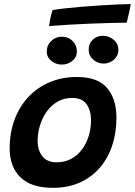

<svg xmlns="http://www.w3.org/2000/svg" viewBox="-20 -911 662 944"><path d="M240.5 12.5Q133 12.5 80.2 -39.5Q27.5 -91.5 27.5 -181Q27.5 -257 51 -321.2Q74.5 -385.5 118.2 -432.8Q162 -480 222.8 -506.2Q283.5 -532.5 358 -532.5Q460.5 -532.5 506.5 -478.5Q552.5 -424.5 552.5 -332Q552.5 -257.5 531.2 -194.5Q510 -131.5 469.5 -85Q429 -38.5 371.2 -13Q313.5 12.5 240.5 12.5ZM258.5 -113Q298.5 -113 330 -130Q361.5 -147 383.2 -176.2Q405 -205.5 416.2 -242.5Q427.5 -279.5 427.5 -320Q427.5 -367.5 405.8 -398.5Q384 -429.5 335 -429.5Q295.5 -429.5 264 -411.8Q232.5 -394 210.5 -363.5Q188.5 -333 176.8 -295.2Q165 -257.5 165 -218Q165 -172.5 188.2 -142.8Q211.5 -113 258.5 -113ZM284 -593.5Q255.5 -593.5 232.8 -611.2Q210 -629 210 -657.5Q210 -688.5 231.8 -709.5Q253.5 -730.5 283.5 -730.5Q316 -730.5 337 -709.5Q358 -688.5 358 -658Q358 -630 336 -611.8Q314 -593.5 284 -593.5ZM489.5 -598.5Q460 -598.5 438 -618.2Q416 -638 416 -667.5Q416 -696.5 436 -715.8Q456 -735 484 -735Q516 -735 539 -715.5Q562 -696 562 -665.5Q562 -645.5 551.5 -630.5Q541 -615.5 524.5 -607Q508 -598.5 489.5 -598.5ZM603 -799.5Q573 -799.5 526.2 -798.2Q479.5 -797 425.2 -794.8Q371 -792.5 317.5 -789.5Q264 -786.5 221 -783Q224 -803 228.2 -823Q232.5 -843 238.5 -861.5Q261 -865.5 298.8 -869.8Q336.5 -874 382.2 -877.8Q428 -881.5 474.2 -884.5Q520.5 -887.5 559.5 -889.2Q598.5 -891 622.5 -891Q621.5 -881 616 -854.8Q610.5 -828.5 603 -799.5Z"/></svg>

Font: Grandstander Thin SemiBold
Style: Italic
Weight: 600
Italic angle: -15°
Version: Version 1.200